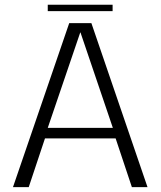

<svg xmlns="http://www.w3.org/2000/svg" viewBox="-20 -772 663 792"><path d="M33.5 0H98.5L165.5 -201H457L524 0H588.5L357 -676.5H265.5ZM177 -244.5 311 -638H312L445.5 -244.5ZM177 -726H444.5V-752.5H177Z"/></svg>

Font: Anybody Light
Style: Regular
Weight: 300
Designer: Tyler Finck
Foundry: Etcetera Type Company
Version: Version 1.111; ttfautohint (v1.8.4)